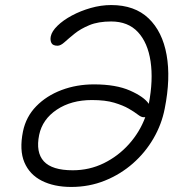

<svg xmlns="http://www.w3.org/2000/svg" viewBox="-20 -730 695 760"><path d="M262 10Q194 10 145.5 -14.5Q97 -39 76.5 -87.5Q56 -136 71 -210Q83 -268 123.5 -309.5Q164 -351 223.5 -373.5Q283 -396 352 -396Q439 -396 494.5 -371.5Q550 -347 569 -319Q587 -413 576 -487Q565 -561 526 -603Q487 -645 420 -645Q369 -645 334 -630.5Q299 -616 275.5 -597Q252 -578 236 -563.5Q220 -549 208 -549Q189 -549 183.5 -560Q178 -571 181 -586Q185 -606 207.5 -628Q230 -650 264.5 -668.5Q299 -687 339.5 -698.5Q380 -710 420 -710Q513 -710 568 -657.5Q623 -605 639.5 -512.5Q656 -420 632 -300Q620 -238 587.5 -182Q555 -126 506 -83Q457 -40 395 -15Q333 10 262 10ZM135 -196Q121 -127 153.5 -91.5Q186 -56 268 -56Q334 -56 391 -84Q448 -112 490.5 -159.5Q533 -207 555 -266H548Q539 -266 525.5 -276.5Q512 -287 489.5 -300Q467 -313 432 -323.5Q397 -334 344 -334Q262 -334 205 -296Q148 -258 135 -196Z"/></svg>

Font: Shantell Sans Normal
Style: Italic
Weight: 300
Italic angle: -11.31°
Designer: Stephen Nixon, Anya Danilova, Shantell Martin
Foundry: Arrow Type
Version: Version 1.008;[a672d596b]